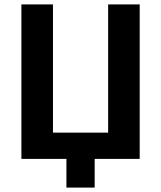

<svg xmlns="http://www.w3.org/2000/svg" viewBox="-20 -720 730 870"><path d="M281 0H77V-700H220V-119H470V-700H613V0H409V130H281Z"/></svg>

Font: Golos UI VF
Style: Regular
Weight: 400
Designer: A.Korolkova, Vitaly Kuzmin
Foundry: ParaType Ltd
Version: Version 2.000